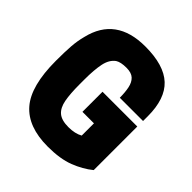

<svg xmlns="http://www.w3.org/2000/svg" viewBox="-214 -944 1109 1109"><g transform="rotate(45 340.0 -390.0)"><path d="M350 14Q188 14 110.5 -75.5Q33 -165 33 -370Q33 -443 36.5 -491Q40 -539 52 -584Q102 -794 340 -794Q493 -794 564 -727.5Q635 -661 635 -519V-480H445Q445 -524 438 -558Q431 -592 411 -611Q391 -630 350 -630Q303 -630 280 -615Q247 -591 236.5 -540Q226 -489 226 -410V-370Q226 -294 235 -245.5Q244 -197 271.5 -173.5Q299 -150 355 -150Q409 -150 444 -170V-270H350V-434H634V-78Q585 -38 518 -12Q451 14 350 14Z"/></g></svg>

Font: Tanohe Sans ExtraBold
Style: Regular
Weight: 800
Designer: Village Type and Design LLC & Cristiano Sobral
Foundry: Cooper Hewitt Smithsonian Design Museum
Version: Version 1.00;September 29, 2021;FontCreator 13.0.0.2655 64-b